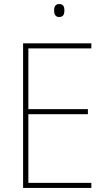

<svg xmlns="http://www.w3.org/2000/svg" viewBox="-20 -928 528 948"><path d="M272 -908C252 -908 247 -892 247 -876C247 -859 253 -844 272 -844C293 -844 298 -858 298 -877C298 -893 294 -908 272 -908ZM431 0V-25H120V-364H414V-389H120V-689H431V-714H94V0Z"/></svg>

Font: Noto Sans Georgian SemiCondensed Thin
Style: Regular
Weight: 100
Width: 4
Designer: Monotype Design Team, Akaki Razmadze
Foundry: Google LLC
Version: Version 2.005